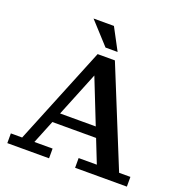

<svg xmlns="http://www.w3.org/2000/svg" viewBox="-152 -1014 1103 1150"><g transform="rotate(20 400.0 -439.0)"><path d="M19 0V-62H91L345 -686H455L709 -62H781V0H451V-62H567L350 -610H391L169 -62H285V0ZM206 -211V-275H535V-211ZM376 -739 249 -878H379L453 -739Z"/></g></svg>

Font: Montagu Slab Medium
Style: Regular
Weight: 500
Version: Version 1.000